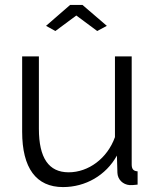

<svg xmlns="http://www.w3.org/2000/svg" viewBox="-20 -750 634 780"><path d="M167 -645 205 -624 290 -687 375 -624 414 -645 315 -730H265ZM70 -215C70 -67 127 10 236 10C327 10 410 -37 455 -118L457 -48C458 -21 479 0 507 2C516 2 523 2 539 0V-54C522 -55 515 -63 515 -82V-521H447V-193C416 -106 339 -50 259 -50C178 -50 138 -108 138 -227V-521H70Z"/></svg>

Font: FIGSv2-sans-serif
Style: Regular
Weight: 400
Designer: Matt McInerney, Pablo Impallari, Rodrigo Fuenzalida,Mirko Velimirovic
Foundry: Matt McInerney, Pablo Impallari, Rodrigo Fuenzalida
Version: Version 4.021;hotconv 1.0.109;makeotfexe 2.5.65596